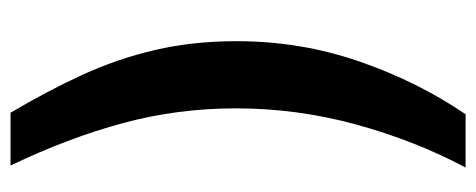

<svg xmlns="http://www.w3.org/2000/svg" viewBox="-296 -486 924 373"><g transform="rotate(90 166.5 -299.0)"><path d="M198.5 143Q157 73 125.5 4.8Q94 -63.5 76.8 -137Q59.5 -210.5 59.5 -296Q59.5 -420.5 98.8 -534.2Q138 -648 201.5 -741H305Q253 -643.5 221.5 -528.8Q190 -414 190 -295Q190 -181.5 218.5 -75.8Q247 30 301 143Z"/></g></svg>

Font: Public Sans Thin
Style: Bold
Weight: 700
Version: Version 2.001